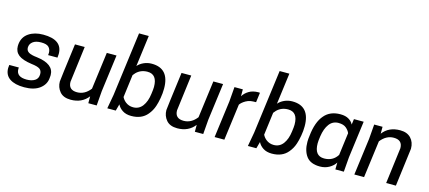

<svg xmlns="http://www.w3.org/2000/svg" viewBox="-59 -1347 4263 1906"><g transform="rotate(15 2072.5 -394.0)"><path d="M222 12Q126 12 73 -24Q20 -60 20 -131L23 -164H121L120 -148Q120 -68 226 -68Q276 -68 309.5 -88.5Q343 -109 343 -155Q343 -191 319 -207.5Q295 -224 233 -231Q139 -244 97.5 -277Q56 -310 56 -367L57 -387Q65 -462 124 -502Q183 -542 272 -542Q469 -542 469 -397Q469 -379 466 -358H370Q372 -370 372 -381Q372 -417 350.5 -439.5Q329 -462 272 -462Q216 -462 186 -438.5Q156 -415 156 -378Q156 -347 182 -331Q208 -315 267 -309Q446 -287 446 -172L444 -146Q440 -77 382 -32.5Q324 12 222 12Z M700 12Q624 12 587 -32Q550 -76 550 -135Q550 -149 600 -530H700Q653 -170 653 -160Q653 -76 742 -76Q821 -76 877 -149L927 -530H1027L977 -150L965 0H879V-71Q815 12 700 12Z M1322 12Q1268 12 1232 -11.5Q1196 -35 1180 -69L1161 0H1074L1100 -145L1186 -800H1286L1244 -480Q1267 -507 1305 -524.5Q1343 -542 1387 -542Q1568 -542 1568 -335Q1568 -286 1559 -235.5Q1550 -185 1538 -150Q1521 -98 1486 -57Q1429 12 1322 12ZM1318 -76Q1378 -76 1414 -124Q1450 -172 1460 -252Q1467 -300 1467 -325Q1467 -454 1367 -454Q1298 -454 1252 -408Q1240 -395 1231 -383L1201 -150Q1215 -122 1239 -103Q1273 -76 1318 -76Z M1795 12Q1719 12 1682 -32Q1645 -76 1645 -135Q1645 -149 1695 -530H1795Q1748 -170 1748 -160Q1748 -76 1837 -76Q1916 -76 1972 -149L2022 -530H2122L2072 -150L2060 0H1974V-71Q1910 12 1795 12Z M2277 0H2177L2227 -380L2239 -530H2325V-459Q2347 -495 2386.5 -518.5Q2426 -542 2483 -542L2498 -541L2485 -441Q2452 -441 2429 -437.5Q2406 -434 2381 -420Q2343 -398 2326 -373Z M2767 12Q2713 12 2677 -11.5Q2641 -35 2625 -69L2606 0H2519L2545 -145L2631 -800H2731L2689 -480Q2712 -507 2750 -524.5Q2788 -542 2832 -542Q3013 -542 3013 -335Q3013 -286 3004 -235.5Q2995 -185 2983 -150Q2966 -98 2931 -57Q2874 12 2767 12ZM2763 -76Q2823 -76 2859 -124Q2895 -172 2905 -252Q2912 -300 2912 -325Q2912 -454 2812 -454Q2743 -454 2697 -408Q2685 -395 2676 -383L2646 -150Q2660 -122 2684 -103Q2718 -76 2763 -76Z M3567 -530H3467ZM3261 12Q3164 12 3121.5 -44.5Q3079 -101 3079 -193Q3079 -223 3084 -256Q3099 -401 3162 -473Q3220 -542 3326 -542Q3379 -542 3412.5 -521.5Q3446 -501 3459 -472L3467 -530H3567L3517 -150L3505 0H3418L3419 -71Q3398 -36 3356 -12Q3314 12 3261 12ZM3281 -76Q3371 -76 3417 -149L3447 -380Q3437 -406 3409.5 -430Q3382 -454 3330 -454Q3271 -454 3235.5 -407Q3200 -360 3188 -278Q3181 -230 3181 -205Q3181 -76 3281 -76Z M4040 0H3940Q3987 -360 3987 -370Q3987 -454 3898 -454Q3820 -454 3763 -381L3713 0H3613L3663 -380L3675 -530H3761V-459Q3823 -542 3940 -542Q4012 -542 4051 -500.5Q4090 -459 4090 -392Q4088 -365 4040 0Z"/></g></svg>

Font: Tanohe Sans Medium
Style: Italic
Weight: 500
Designer: Village Type and Design LLC & Cristiano Sobral
Foundry: Cooper Hewitt Smithsonian Design Museum
Version: Version 1.00;September 29, 2021;FontCreator 13.0.0.2655 64-b